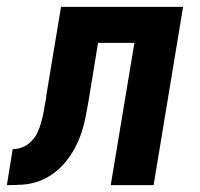

<svg xmlns="http://www.w3.org/2000/svg" viewBox="-62 -540 582 560"><path d="M-42 0 -25 -105Q-10 -105 4.5 -111Q19 -117 30 -128.5Q41 -140 47.5 -154Q54 -168 58 -182.5Q62 -197 65 -212Q68 -227 70 -241Q71 -246 72 -251Q73 -256 73 -261L116 -520H472L386 0H261L330 -415H224L196 -244Q192 -221 187.5 -198Q183 -175 175.5 -152.5Q168 -130 156.5 -108.5Q145 -87 129.5 -68Q114 -49 93.5 -34Q73 -19 50 -11Q27 -3 4 -1.5Q-19 0 -42 0Z"/></svg>

Font: Iosevka SS04 Extrabold Oblique
Style: Regular
Weight: 800
Italic angle: -9°
Monospace: yes
Designer: Belleve Invis
Foundry: Belleve Invis
Version: Version 19.0.0; ttfautohint (v1.8.4)